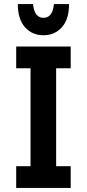

<svg xmlns="http://www.w3.org/2000/svg" viewBox="-20 -917 423 937"><path d="M59 0V-106H129V-584H59V-690H325V-584H254V-106H325V0ZM67 -897H141Q148 -830 192 -830Q237 -830 243 -897H317Q317 -823 282 -784Q247 -745 192 -745Q137 -745 102 -784Q67 -823 67 -897Z"/></svg>

Font: Radio Canada Condensed SemiBold
Style: Regular
Weight: 600
Width: 3
Designer: Charles Daoud, Etienne Aubert Bonn, Alexandre Saumier Demers, Jacques Le Bailly
Foundry: Radio-Canada
Version: Version 2.104; ttfautohint (v1.8.4.7-5d5b);gftools[0.9.28.de